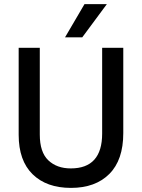

<svg xmlns="http://www.w3.org/2000/svg" viewBox="-20 -907 692 936"><path d="M381 -725H297L392 -887H501ZM581 -258Q581 -127 513 -59Q445 9 326 9Q207 9 139 -57.5Q71 -124 71 -250V-674H174V-251Q174 -165 215.5 -125.5Q257 -86 325 -86Q478 -86 478 -256V-674H581Z"/></svg>

Font: Hind Kochi Medium
Style: Regular
Weight: 500
Designer: Dhruvi Tolia
Foundry: Indian Type Foundry
Version: Version 0.702;PS 1.0;hotconv 1.0.81;makeotf.lib2.5.63406